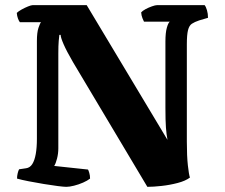

<svg xmlns="http://www.w3.org/2000/svg" viewBox="-20 -724 870 744"><path d="M237 0Q228 0 204 -3Q180 -6 150 -11Q120 -16 91.5 -21.5Q63 -27 46 -32Q46 -42 48.5 -52.5Q51 -63 54 -68L81 -72Q96 -74 105 -88Q114 -102 118.5 -127Q123 -152 123 -186V-565Q123 -598 129 -616Q135 -634 139 -638H57Q53 -643 49.5 -652.5Q46 -662 45 -674Q51 -680 63.5 -687Q76 -694 88.5 -699Q101 -704 106 -704H316L629 -182Q625 -203 623 -229.5Q621 -256 621 -307V-563Q621 -597 626.5 -616.5Q632 -636 638 -640H538Q536 -644 532 -653.5Q528 -663 527 -676Q532 -682 544 -688.5Q556 -695 569 -699.5Q582 -704 588 -704H773Q778 -698 782 -684.5Q786 -671 786 -655L752 -645Q734 -639 723.5 -632Q713 -625 708.5 -607Q704 -589 704 -552V-175Q704 -119 708 -83Q712 -47 716 -36Q699 -23 668.5 -15Q638 -7 606 -3.5Q574 0 551 0L263 -483Q238 -526 226.5 -552.5Q215 -579 215 -589H210Q209 -582 207.5 -565Q206 -548 206 -517V-149Q206 -129 201 -109.5Q196 -90 190 -81L321 -67Q323 -64 326 -54Q329 -44 329 -32Q319 -24 302 -16.5Q285 -9 267 -4.5Q249 0 237 0Z"/></svg>

Font: Texturina Medium 12pt ExtraBold
Style: Regular
Weight: 800
Version: Version 1.002